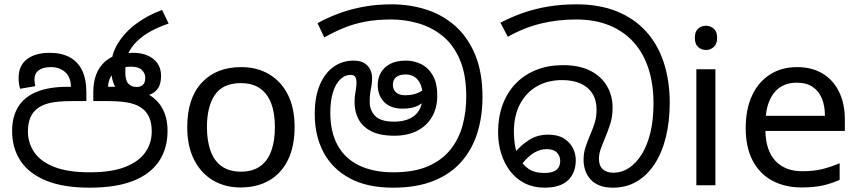

<svg xmlns="http://www.w3.org/2000/svg" viewBox="-20 -856 3974 887"><path d="M394 11Q274 11 194.5 -21Q115 -53 75.5 -112Q36 -171 36 -251Q36 -317 64 -362.5Q92 -408 149 -431.5Q206 -455 292 -455H315L308 -452Q307 -501 280.5 -523.5Q254 -546 215 -546Q178 -546 158.5 -531Q139 -516 139 -487Q139 -482 140.5 -472.5Q142 -463 143 -458L73 -446Q69 -458 67.5 -470.5Q66 -483 66 -496Q66 -553 104.5 -582.5Q143 -612 210 -612Q264 -612 302 -591.5Q340 -571 359.5 -530.5Q379 -490 379 -430V-389H315Q247 -389 209 -380Q171 -371 148 -351Q129 -335 119 -309.5Q109 -284 109 -249Q109 -196 138 -153Q167 -110 230 -85Q293 -60 395 -60Q496 -60 559 -85Q622 -110 651.5 -152.5Q681 -195 681 -249Q681 -284 671 -309.5Q661 -335 642 -351Q619 -371 581 -380Q543 -389 475 -389H411V-430Q411 -477 424.5 -512Q438 -547 464 -570.5Q490 -594 525 -604L547 -605Q556 -607 567.5 -609.5Q579 -612 595 -612Q653 -612 688.5 -583.5Q724 -555 724 -505Q724 -467 708.5 -446Q693 -425 666.5 -417Q640 -409 607 -409Q563 -409 538 -427Q513 -445 503 -475.5Q493 -506 493 -541V-543Q493 -605 525.5 -657Q558 -709 611.5 -748Q665 -787 729 -810L759 -747Q719 -734 681 -714Q643 -694 613.5 -666Q584 -638 569 -601L566 -586Q562 -573 560.5 -557Q559 -541 559 -520Q559 -485 573 -469.5Q587 -454 612 -454Q627 -454 639 -463Q651 -472 651 -498Q651 -517 635.5 -532.5Q620 -548 585 -548Q555 -548 531 -537Q507 -526 493.5 -505Q480 -484 479 -452L473 -455H504Q588 -455 643.5 -431Q699 -407 726.5 -361.5Q754 -316 754 -251Q754 -170 714.5 -111Q675 -52 595.5 -20.5Q516 11 394 11Z M1341 -269Q1341 -180 1310.5 -117.5Q1280 -55 1224 -22.5Q1168 10 1091 10Q1020 10 964.5 -22.5Q909 -55 877 -117.5Q845 -180 845 -269Q845 -402 912 -474Q979 -546 1094 -546Q1167 -546 1222.5 -513.5Q1278 -481 1309.5 -419.5Q1341 -358 1341 -269ZM936 -269Q936 -206 952.5 -159.5Q969 -113 1004 -88Q1039 -63 1093 -63Q1147 -63 1182 -88Q1217 -113 1233.5 -159.5Q1250 -206 1250 -269Q1250 -333 1233 -378Q1216 -423 1181.5 -447.5Q1147 -472 1092 -472Q1010 -472 973 -418Q936 -364 936 -269Z M1795 11Q1676 11 1595.5 -32.5Q1515 -76 1474.5 -152.5Q1434 -229 1434 -329Q1434 -409 1457.5 -464Q1481 -519 1521.5 -547.5Q1562 -576 1613 -576Q1647 -576 1665.5 -563Q1684 -550 1691.5 -532Q1699 -514 1699 -498Q1699 -470 1693.5 -445Q1688 -420 1688 -385Q1688 -346 1713.5 -320Q1739 -294 1801 -294Q1840 -294 1869.5 -306.5Q1899 -319 1915.5 -345.5Q1932 -372 1932 -414Q1932 -460 1911 -486Q1890 -512 1854 -512Q1826 -512 1810.5 -500Q1795 -488 1795 -464Q1795 -442 1810 -429Q1825 -416 1851 -416Q1883 -416 1906 -425Q1929 -434 1956 -455L1969 -410Q1945 -388 1916.5 -371Q1888 -354 1840 -354Q1785 -354 1755 -384.5Q1725 -415 1725 -464Q1725 -493 1738.5 -518.5Q1752 -544 1781 -560Q1810 -576 1856 -576Q1891 -576 1924 -560.5Q1957 -545 1978.5 -509.5Q2000 -474 2000 -413Q2000 -357 1975.5 -315.5Q1951 -274 1907 -251.5Q1863 -229 1802 -229Q1734 -229 1693.5 -250.5Q1653 -272 1635.5 -307Q1618 -342 1618 -382Q1618 -411 1622.5 -433.5Q1627 -456 1627 -475Q1627 -489 1622 -499.5Q1617 -510 1599 -510Q1573 -510 1551.5 -489Q1530 -468 1518 -429Q1506 -390 1506 -335Q1506 -246 1540 -184.5Q1574 -123 1639.5 -91.5Q1705 -60 1797 -60Q1893 -60 1957.5 -88Q2022 -116 2061 -165Q2100 -214 2117 -277Q2134 -340 2134 -409Q2134 -513 2103.5 -582.5Q2073 -652 2022 -692Q1971 -732 1910 -749Q1849 -766 1789 -766Q1721 -766 1668 -756Q1615 -746 1569.5 -727.5Q1524 -709 1478 -683L1447 -749Q1494 -775 1547 -794.5Q1600 -814 1660.5 -825Q1721 -836 1789 -836Q1873 -836 1948.5 -812Q2024 -788 2082.5 -736.5Q2141 -685 2175 -603.5Q2209 -522 2209 -407Q2209 -319 2185.5 -243Q2162 -167 2112.5 -110Q2063 -53 1984.5 -21Q1906 11 1795 11Z M2811 11Q2775 11 2749 0.5Q2723 -10 2707 -28.5Q2691 -47 2683.5 -70Q2676 -93 2676 -117Q2676 -149 2684.5 -175Q2693 -201 2707 -234Q2719 -262 2727.5 -289Q2736 -316 2736 -349Q2736 -393 2717 -423.5Q2698 -454 2662.5 -470Q2627 -486 2577 -486Q2510 -486 2460 -457Q2410 -428 2382 -374.5Q2354 -321 2354 -247Q2354 -215 2359 -185Q2364 -155 2377 -129Q2393 -96 2421 -76.5Q2449 -57 2494 -57Q2522 -57 2538 -64Q2554 -71 2561 -83.5Q2568 -96 2568 -113Q2568 -135 2553 -151Q2538 -167 2506 -167Q2475 -167 2447.5 -150.5Q2420 -134 2392 -99L2359 -152Q2386 -185 2424.5 -209.5Q2463 -234 2512 -234Q2556 -234 2584 -217Q2612 -200 2626 -173Q2640 -146 2640 -116Q2640 -58 2604.5 -23.5Q2569 11 2495 11Q2445 11 2405 -9Q2365 -29 2337.5 -64.5Q2310 -100 2295.5 -146.5Q2281 -193 2281 -246Q2281 -315 2302 -372Q2323 -429 2362.5 -470Q2402 -511 2457.5 -533Q2513 -555 2581 -555Q2657 -555 2707.5 -529Q2758 -503 2784 -458.5Q2810 -414 2810 -359Q2810 -318 2799.5 -284.5Q2789 -251 2773 -213Q2761 -185 2754 -164Q2747 -143 2747 -122Q2747 -90 2765 -74Q2783 -58 2814 -58Q2852 -58 2885 -79.5Q2918 -101 2944 -142Q2970 -183 2984.5 -242.5Q2999 -302 2999 -379Q2999 -466 2976.5 -537Q2954 -608 2909 -659Q2864 -710 2797 -738Q2730 -766 2641 -766Q2556 -766 2478 -747Q2400 -728 2326 -686L2292 -751Q2343 -778 2398 -797Q2453 -816 2514 -826Q2575 -836 2643 -836Q2749 -836 2829.5 -803.5Q2910 -771 2964.5 -711Q3019 -651 3046.5 -567Q3074 -483 3074 -381Q3074 -296 3056.5 -224Q3039 -152 3005 -99.5Q2971 -47 2922.5 -18Q2874 11 2811 11Z M3285 -536V0H3197V-536ZM3242 -737Q3262 -737 3277.5 -723.5Q3293 -710 3293 -681Q3293 -653 3277.5 -639Q3262 -625 3242 -625Q3220 -625 3205 -639Q3190 -653 3190 -681Q3190 -710 3205 -723.5Q3220 -737 3242 -737Z M3662 -546Q3731 -546 3780.5 -516Q3830 -486 3856.5 -431.5Q3883 -377 3883 -304V-251H3516Q3518 -160 3562.5 -112.5Q3607 -65 3687 -65Q3738 -65 3777.5 -74.5Q3817 -84 3859 -102V-25Q3818 -7 3778 1.5Q3738 10 3683 10Q3607 10 3548.5 -21Q3490 -52 3457.5 -113.5Q3425 -175 3425 -264Q3425 -352 3454.5 -415Q3484 -478 3537.5 -512Q3591 -546 3662 -546ZM3661 -474Q3598 -474 3561.5 -433.5Q3525 -393 3518 -321H3791Q3791 -367 3777 -401Q3763 -435 3734.5 -454.5Q3706 -474 3661 -474Z"/></svg>

Font: sinhala115
Style: Regular
Weight: 400
Designer: Jelle Bosma - Monotype Design Team
Foundry: Monotype Imaging Inc.
Version: Version 2.006